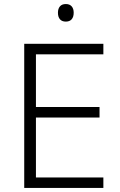

<svg xmlns="http://www.w3.org/2000/svg" viewBox="-20 -931 593 951"><path d="M492 0H100V-714H492V-662H158V-401H473V-349H158V-52H492ZM306 -911Q325 -911 335 -899.5Q345 -888 345 -868Q345 -847 335 -835.5Q325 -824 306 -824Q287 -824 277 -835.5Q267 -847 267 -868Q267 -888 277 -899.5Q287 -911 306 -911Z"/></svg>

Font: Noto Sans Cham Light
Style: Regular
Weight: 300
Version: Version 2.002